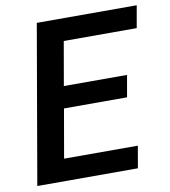

<svg xmlns="http://www.w3.org/2000/svg" viewBox="-80 -780 752 849"><g transform="rotate(-10 295.5 -355.5)"><path d="M478 -317.4H194.8L156.7 -98.6H487.8L470.7 0H19L142.1 -710.9H590.8L573.2 -611.3H245.6L211.4 -415H495.1Z"/></g></svg>

Font: RobotoDraft Medium
Style: Italic
Weight: 500
Italic angle: -12°
Version: Version 2.001152; 2014